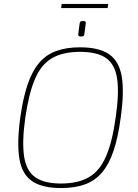

<svg xmlns="http://www.w3.org/2000/svg" viewBox="-20 -942 700 974"><path d="M386 -702Q481 -702 532.5 -667.5Q584 -633 597.5 -554Q611 -475 592 -343Q579 -245 556 -177Q533 -109 498 -67.5Q463 -26 412 -7Q361 12 290 12Q195 12 143.5 -22.5Q92 -57 78.5 -136Q65 -215 83 -347Q97 -445 120 -513Q143 -581 178 -622.5Q213 -664 264.5 -683Q316 -702 386 -702ZM386 -679Q299 -679 244 -647Q189 -615 157.5 -541.5Q126 -468 108 -343Q91 -220 102.5 -147Q114 -74 159.5 -42.5Q205 -11 289 -11Q376 -11 431 -43Q486 -75 518 -149Q550 -223 567 -347Q585 -471 574 -543.5Q563 -616 518 -647.5Q473 -679 386 -679ZM529 -922 526 -901H290L293 -922ZM406 -835Q411 -835 413.5 -832Q416 -829 415 -823L408 -769Q407 -757 395 -757H387Q376 -757 377 -769L384 -823Q386 -835 396 -835Z"/></svg>

Font: Exo 2 Thin
Style: Italic
Weight: 250
Italic angle: -8°
Designer: Natanael Gama
Foundry: Natanael Gama
Version: Version 2.010